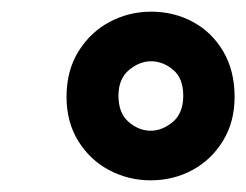

<svg xmlns="http://www.w3.org/2000/svg" viewBox="-20 -732 422 329"><path d="M238 -423Q200 -423 167 -440.5Q134 -458 114 -490.5Q94 -523 94 -566Q94 -611 114.5 -644Q135 -677 168 -694.5Q201 -712 239 -712Q278 -712 310.5 -694.5Q343 -677 362.5 -644Q382 -611 382 -566Q382 -523 362 -490.5Q342 -458 309.5 -440.5Q277 -423 238 -423ZM238 -508Q258 -508 276 -523Q294 -538 294 -568Q294 -598 276.5 -612.5Q259 -627 239 -627Q219 -627 201 -612Q183 -597 183 -568Q183 -538 200.5 -523Q218 -508 238 -508Z"/></svg>

Font: DM Sans 11pt
Style: Bold Italic
Weight: 700
Italic angle: -10°
Version: Version 4.004;gftools[0.9.30]